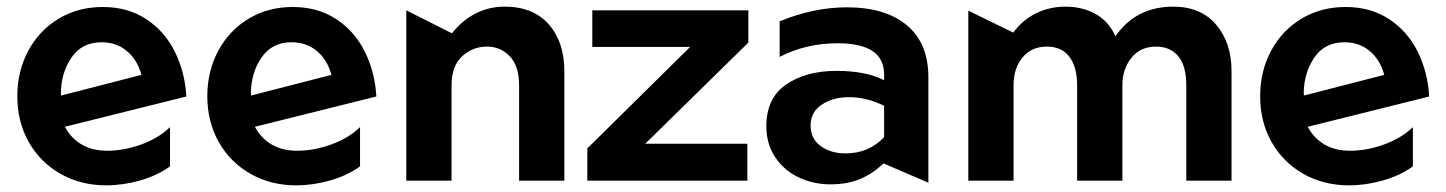

<svg xmlns="http://www.w3.org/2000/svg" viewBox="-20 -543 4346 577"><path d="M302 -90Q257 -90 225 -109Q193 -128 175 -162L540 -253Q536 -326 505.5 -387.5Q475 -449 419.5 -485.5Q364 -522 289 -522Q215 -522 156.5 -487Q98 -452 65 -390.5Q32 -329 32 -254Q32 -177 66.5 -116Q101 -55 162 -20.5Q223 14 299 14Q349 14 400.5 -0.5Q452 -15 491 -43V-161Q457 -128 405 -109Q353 -90 302 -90ZM285 -416Q330 -416 361.5 -389.5Q393 -363 405 -318L164 -256L163 -261Q163 -323 194.5 -369.5Q226 -416 285 -416Z M873 -90Q828 -90 796 -109Q764 -128 746 -162L1111 -253Q1107 -326 1076.5 -387.5Q1046 -449 990.5 -485.5Q935 -522 860 -522Q786 -522 727.5 -487Q669 -452 636 -390.5Q603 -329 603 -254Q603 -177 637.5 -116Q672 -55 733 -20.5Q794 14 870 14Q920 14 971.5 -0.5Q1023 -15 1062 -43V-161Q1028 -128 976 -109Q924 -90 873 -90ZM856 -416Q901 -416 932.5 -389.5Q964 -363 976 -318L735 -256L734 -261Q734 -323 765.5 -369.5Q797 -416 856 -416Z M1497 -523Q1403 -523 1338 -443L1201 -512V0H1337V-286Q1337 -345 1369 -374Q1401 -403 1443 -403Q1484 -403 1512 -374Q1540 -345 1540 -286V0H1676V-329Q1676 -417 1629 -470Q1582 -523 1497 -523Z M2229 -415V-512H1760V-402H2054L1745 -97V0H2226V-111H1919Z M2521 -82Q2477 -82 2446.5 -104Q2416 -126 2416 -166Q2416 -206 2449.5 -228.5Q2483 -251 2531 -251Q2585 -251 2637 -225V-131Q2591 -82 2521 -82ZM2525 -521Q2426 -521 2323 -479V-372Q2402 -413 2498 -413Q2566 -413 2601.5 -390Q2637 -367 2637 -317V-302Q2582 -330 2494 -330Q2402 -330 2342.5 -289Q2283 -248 2283 -164Q2283 -110 2310 -70Q2337 -30 2381 -9.5Q2425 11 2476 11Q2526 11 2564.5 -5Q2603 -21 2635 -52L2770 6V-310Q2770 -413 2705.5 -467Q2641 -521 2525 -521Z M3681 0V-330Q3681 -414 3635 -468.5Q3589 -523 3506 -523Q3394 -523 3332 -434Q3312 -479 3272.5 -501Q3233 -523 3182 -523Q3134 -523 3093.5 -503Q3053 -483 3025 -445L2890 -511V0H3026V-287Q3026 -338 3053 -370.5Q3080 -403 3126 -403Q3171 -403 3194 -372Q3217 -341 3217 -287V0H3353V-287Q3353 -335 3380 -369Q3407 -403 3454 -403Q3497 -403 3521 -374Q3545 -345 3545 -287V0Z M4037 -90Q3992 -90 3960 -109Q3928 -128 3910 -162L4275 -253Q4271 -326 4240.5 -387.5Q4210 -449 4154.5 -485.5Q4099 -522 4024 -522Q3950 -522 3891.5 -487Q3833 -452 3800 -390.5Q3767 -329 3767 -254Q3767 -177 3801.5 -116Q3836 -55 3897 -20.5Q3958 14 4034 14Q4084 14 4135.5 -0.5Q4187 -15 4226 -43V-161Q4192 -128 4140 -109Q4088 -90 4037 -90ZM4020 -416Q4065 -416 4096.5 -389.5Q4128 -363 4140 -318L3899 -256L3898 -261Q3898 -323 3929.5 -369.5Q3961 -416 4020 -416Z"/></svg>

Font: Geom SemiBold
Style: Bold
Weight: 600
Version: Version 1.102